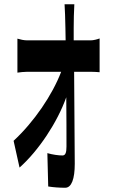

<svg xmlns="http://www.w3.org/2000/svg" viewBox="-20 -832 540 904"><path d="M330 -812H284C286 -782 287 -746 288 -700C288 -681 289 -662 289 -642H108C92 -642 76 -646 62 -650V-490C77 -492 92 -494 108 -494H268C226 -384 140 -258 44 -169L72 -43C162 -123 250 -256 292 -374C293 -285 293 -204 293 -142C293 -113 288 -100 274 -100C255 -100 227 -104 203 -111L207 46C231 50 261 52 287 52C317 52 332 10 332 -61C331 -201 330 -351 329 -494H408C420 -494 438 -493 449 -492V-651C439 -647 420 -642 407 -642C399 -642 367 -642 327 -642V-700C327 -734 328 -778 330 -812Z"/></svg>

Font: 寒蝉无机体 CompactMedium
Style: Regular
Weight: 500
Width: 3
Designer: ChillTanhei {Warren2060}; 
Source Han Sans {Ryoko NISHIZUKA 西塚涼子 (kana, bopomofo & ideographs); Paul D. Hunt (Latin, Gre
Foundry: ChillType&Adobe
Version: Version 1.000;Glyphs 3.1.1 (3135)